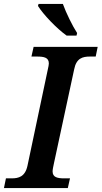

<svg xmlns="http://www.w3.org/2000/svg" viewBox="-30 -951 514 971"><path d="M307 -771H357L360 -784C337 -819 304 -886 288 -931H165L162 -921C188 -879 255 -808 307 -771ZM-10 0H313L324 -49H295C261 -49 236 -54 236 -84C236 -93 239 -108 243 -126L345 -600C356 -657 388 -665 425 -665H454L464 -714H140L129 -665H157C193 -665 217 -660 217 -630C217 -624 215 -613 211 -596L109 -113C97 -57 64 -49 29 -49H0Z"/></svg>

Font: Noto Serif Semi
Style: Italic
Weight: 600
Italic angle: -12°
Designer: Monotype Design Team
Foundry: Monotype Imaging Inc.
Version: Version 1.901